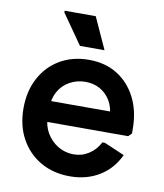

<svg xmlns="http://www.w3.org/2000/svg" viewBox="-83 -788 742 870"><g transform="rotate(10 288.5 -352.5)"><path d="M297 15Q220 15 161.5 -19Q103 -53 70 -113Q37 -173 37 -253Q37 -332 69.5 -392.5Q102 -453 159.5 -486.5Q217 -520 292 -520Q367 -520 422.5 -485.5Q478 -451 509.5 -389Q541 -327 541 -244V-225L526 -210H91V-306H489L428 -283Q427 -325 408.5 -355.5Q390 -386 360.5 -402.5Q331 -419 294 -419Q254 -419 221 -400.5Q188 -382 170 -349.5Q152 -317 152 -274V-234Q152 -193 171.5 -159.5Q191 -126 224 -106Q257 -86 297 -86Q335 -86 366.5 -106.5Q398 -127 416 -162H428L521 -122Q491 -57 432.5 -21Q374 15 297 15ZM353 -575H240L144 -712V-720H287Z"/></g></svg>

Font: Fustat
Style: Bold
Weight: 700
Designer: Mohamed Gaber, Khaled Hosny, Laura Garcia Mut
Foundry: Kief Type Foundry, Alif Type Foundry, Hard Type Foundry
Version: Version 1.007